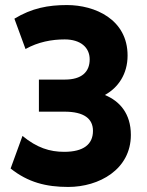

<svg xmlns="http://www.w3.org/2000/svg" viewBox="-20 -731 583 760"><path d="M250 9C372 9 498 -60 498 -197C498 -281 454 -331 395 -355C448 -384 485 -438 485 -511C485 -655 355 -711 245 -711C171 -711 106 -699 37 -657L81 -537C131 -565 185 -575 236 -575C299 -575 335 -543 335 -496C335 -446 303 -416 237 -416H134V-289H235C313 -289 348 -261 348 -213C348 -160 311 -130 234 -130C177 -130 126 -146 69 -193L22 -64C91 -9 163 9 250 9Z"/></svg>

Font: Finlandica
Style: Bold
Weight: 700
Designer: Niklas Ekholm, Juho Hiilivirta, Jaakko Suomalainen
Foundry: Helsinki Type Studio
Version: Version 2.000;Glyphs 3.2 (3202)